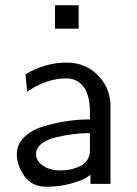

<svg xmlns="http://www.w3.org/2000/svg" viewBox="-20 -699 520 730"><path d="M189 -590V-679H279V-590ZM44 -113Q44 -150 72 -177.5Q100 -205 145.5 -218.5Q191 -232 234.5 -238.5Q278 -245 322 -245V-279Q320 -343 296 -371Q271 -401 233 -401Q156 -401 83 -350L77 -417Q152 -461 234 -461Q303 -461 349.5 -415.5Q396 -370 400 -305V0H324V-35Q320 -31 305.5 -22Q291 -13 249 -1Q207 11 158 11Q101 11 72.5 -29.5Q44 -70 44 -113ZM117 -114Q117 -87 143.5 -69Q170 -51 210 -51Q253 -51 287.5 -69Q322 -87 322 -130V-193Q291 -193 259 -189Q227 -185 193 -177Q159 -169 138 -152.5Q117 -136 117 -114Z"/></svg>

Font: CMU Sans Serif
Style: Medium
Weight: 500
Version: Version 0.7.0